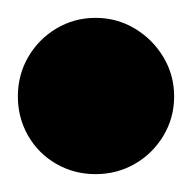

<svg xmlns="http://www.w3.org/2000/svg" viewBox="-57 -1148 215 215"><path d="M-37 -1040Q-37 -1016 -25.5 -996Q-14 -976 6 -964.5Q26 -953 50 -953Q74 -953 94 -964.5Q114 -976 126 -996Q138 -1016 138 -1040Q138 -1064 126 -1084Q114 -1104 94 -1116Q74 -1128 50 -1128Q26 -1128 6 -1116Q-14 -1104 -25.5 -1084Q-37 -1064 -37 -1040Z"/></svg>

Font: Linefont
Style: Bold
Weight: 700
Monospace: yes
Version: Version 3.002;gftools[0.9.33]